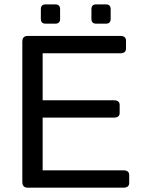

<svg xmlns="http://www.w3.org/2000/svg" viewBox="-20 -866 660 886"><path d="M190.4 -756.8Q168.5 -756.8 168.5 -778.8V-823.7Q168.5 -845.7 190.4 -845.7H235.4Q257.3 -845.7 257.3 -823.7V-778.8Q257.3 -756.8 235.4 -756.8ZM423.8 -756.8Q401.9 -756.8 401.9 -778.8V-823.7Q401.9 -845.7 423.8 -845.7H468.8Q490.7 -845.7 490.7 -823.7V-778.8Q490.7 -756.8 468.8 -756.8ZM107.4 0Q83 0 83 -26.9V-673.3Q83 -700.2 107.4 -700.2H534.7Q561.5 -700.2 561.5 -678.2V-642.1Q561.5 -620.1 534.7 -620.1H176.8V-403.3H505.4Q532.2 -403.3 532.2 -381.3V-345.2Q532.2 -323.2 505.4 -323.2H176.8V-80.1H549.3Q576.2 -80.1 576.2 -58.1V-22Q576.2 0 549.3 0Z"/></svg>

Font: Istok Web
Style: Regular
Weight: 400
Designer: Andrey V. Panov
Foundry: Andrey V. Panov
Version: Version 1.0.2g